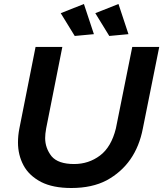

<svg xmlns="http://www.w3.org/2000/svg" viewBox="-20 -935 817 961"><path d="M354 -755 284 -869 400 -915 450 -764ZM527 -755 457 -869 573 -915 623 -764ZM337 6Q245 6 186 -24Q125 -56 97.5 -107.8Q70 -159.5 70 -222Q70 -257 77 -292L158 -700H292L211 -292Q206 -264 206 -244Q206 -194 238 -153Q271 -114 351 -114Q424 -114 480.5 -156.5Q537 -199 560 -292L642 -700H777L695 -292Q660.5 -112.5 514 -32.5Q441 6 337 6Z"/></svg>

Font: Argentum Sans Medium
Style: Italic
Weight: 500
Italic angle: -11°
Designer: Julieta Ulanovsky (font), Cristiano Sobral (main changes and remaster)
Foundry: Julieta Ulanovsky (font), Cristiano Sobral (main changes and remaster)
Version: Version 2.007;June 15, 2022;FontCreator 14.0.0.2814 64-bit; 